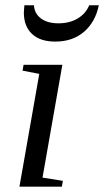

<svg xmlns="http://www.w3.org/2000/svg" viewBox="-20 -703 392 723"><path d="M140.1 -34.2 216.8 -22 212.9 0H53.2L127.9 -424.8L64.9 -437L68.8 -459H214.8ZM188 -546.4Q131.3 -546.4 100.6 -575.2Q69.8 -604 69.8 -655.8L71.8 -683.1H107.9Q109.9 -651.4 134.5 -633.3Q159.2 -615.2 200.2 -615.2Q242.2 -615.2 272.7 -633.5Q303.2 -651.9 315.9 -683.1H352.1Q338.9 -619.6 296.1 -583Q253.4 -546.4 188 -546.4Z"/></svg>

Font: Liberation Serif
Style: Italic
Weight: 400
Italic angle: -16.333°
Designer: Steve Matteson
Foundry: Ascender Corporation
Version: Version 2.1.5